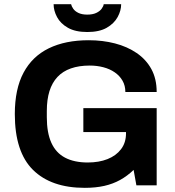

<svg xmlns="http://www.w3.org/2000/svg" viewBox="-20 -892 842 924"><path d="M388 12Q226.2 12 138.7 -74.5Q51.3 -161 51.3 -343.2Q51.3 -463.6 93.3 -542.2Q135.3 -620.8 215 -659.6Q294.7 -698.4 406.7 -698.4Q474 -698.4 533.2 -683.1Q592.4 -667.8 637.8 -636.8Q683.1 -605.9 708.6 -559.3Q734 -512.6 734 -449.2H583.3Q583.3 -479.8 569.6 -503.7Q556 -527.5 532.1 -543.9Q508.3 -560.3 477.3 -568.4Q446.4 -576.5 411.8 -576.5Q360.3 -576.5 321.3 -562.8Q282.3 -549.2 256.5 -521.6Q230.7 -493.9 218 -453.2Q205.3 -412.4 205.3 -358V-327.7Q205.3 -253.4 227.1 -205Q248.9 -156.6 293 -133.3Q337.1 -110 402.4 -110Q456.2 -110 497.4 -126.3Q538.7 -142.7 562.5 -174Q586.4 -205.4 586.4 -250.2V-256.5H381.1V-371.5H734V0H636.4L623 -74.3Q592.8 -45.1 558.2 -26Q523.5 -6.8 481.9 2.6Q440.2 12 388 12ZM400 -737.9Q342.8 -737.9 306.9 -758.3Q271 -778.7 254.5 -809.9Q238 -841 238 -871.7H322.2Q324.2 -861.7 332.6 -849.7Q341 -837.7 357.7 -829.7Q374.5 -821.7 400 -821.7Q425.8 -821.7 443 -829.7Q460.1 -837.7 469 -849.7Q477.9 -861.7 479.1 -871.7H563.1Q563.1 -841 546.1 -809.9Q529.1 -778.7 493.5 -758.3Q457.8 -737.9 400 -737.9Z"/></svg>

Font: Archivo SemiBold
Style: Regular
Weight: 600
Designer: Hector Gatti
Foundry: Omnibus-Type
Version: Version 2.001